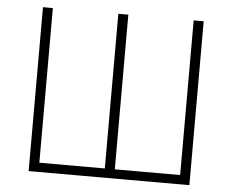

<svg xmlns="http://www.w3.org/2000/svg" viewBox="-52 -789 1026 849"><g transform="rotate(5 461.5 -364.0)"><path d="M105 -727.5H148.9V-41H439.5V-727.5H483.9V-41H773.9V-727.5H818.4V0H105Z"/></g></svg>

Font: Inter Extra Light
Style: Regular
Weight: 200
Designer: Rasmus Andersson
Foundry: rsms
Version: Version 4.000;git-3c8e0fc